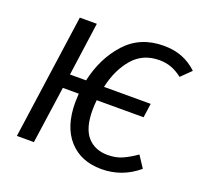

<svg xmlns="http://www.w3.org/2000/svg" viewBox="-123 -843 1052 997"><g transform="rotate(20 402.5 -344.5)"><path d="M400 -394H658L647 -316H388Q385 -288 385 -260Q385 -161 426 -114.5Q467 -68 538 -68Q583 -68 618 -83.5Q653 -99 693 -127L735 -63Q646 12 532 12Q419 12 353 -61Q287 -134 287 -268Q287 -284 289 -316H201L156 0H62L159 -689H253L212 -394H301Q330 -525 410 -613Q490 -701 620 -701Q678 -701 723 -683Q768 -665 805 -630L751 -577Q720 -601 689.5 -612Q659 -623 624 -623Q533 -623 477.5 -558.5Q422 -494 400 -394Z"/></g></svg>

Font: FiraGO
Style: Italic
Weight: 400
Italic angle: -8°
Designer: bBox Type GmbH
Foundry: bBox Type GmbH
Version: Version 1.001